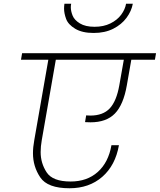

<svg xmlns="http://www.w3.org/2000/svg" viewBox="-20 -1024 853 1025"><path d="M689 -1004Q682 -965 655.5 -929Q629 -893 584.5 -870.5Q540 -848 480 -848Q419 -848 381.5 -870.5Q344 -893 333 -923Q322 -953 322 -978Q322 -991 324 -1004H360Q358 -995 358 -985Q358 -965 367.5 -941Q377 -917 406.5 -899Q436 -881 485 -881Q533 -881 569.5 -899Q606 -917 627 -945.5Q648 -974 653 -1004ZM440 -408Q448 -407 462 -407Q530 -407 566 -445.5Q602 -484 617 -569L641 -705H278L203 -276Q197 -242 197 -212Q197 -153 229 -104Q261 -55 357 -55Q445 -55 502 -106Q559 -157 575 -249H615Q596 -141 526 -80Q456 -19 351 -19Q234 -19 195 -77Q156 -135 156 -206Q156 -238 163 -276L238 -705H92L98 -740H813L807 -705H681L657 -568Q639 -465 593.5 -418Q548 -371 463 -371Q443 -371 434 -372Z"/></svg>

Font: Fz Poppins ExtLt
Style: Italic
Weight: 200
Italic angle: -10°
Designer: Ninad Kale (Devanagari), Jonny Pinhorn (Latin)
Foundry: Indian Type Foundry
Version: Vit hóa bi Vntype.Com & FontZin.Com